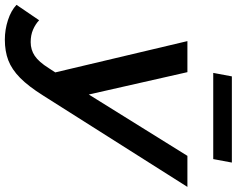

<svg xmlns="http://www.w3.org/2000/svg" viewBox="-200 -642 954 773"><g transform="rotate(90 276.5 -256.0)"><path d="M50 201Q10 201 -28.5 188.5Q-67 176 -90 154L-28 63Q-12 78 10 87.5Q32 97 60 97Q91 97 115.5 80.5Q140 64 165 24L182 -2L56 -534H181L271 -137L518 -534H643L275 47Q238 106 204 139.5Q170 173 133.5 187Q97 201 50 201ZM184 -638 198 -713H545L531 -638Z"/></g></svg>

Font: Montserrat SemiBold
Style: Italic
Weight: 600
Italic angle: -11.3°
Designer: Julieta Ulanovsky
Foundry: Julieta Ulanovsky
Version: Version 9.000; ttfautohint (v1.8.4.7-5d5b)